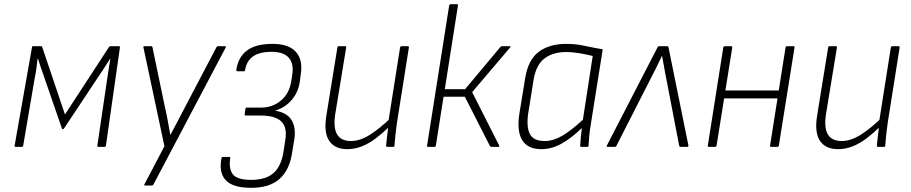

<svg xmlns="http://www.w3.org/2000/svg" viewBox="-20 -703 4361 919"><path d="M55 0Q49 0 50 -6L133 -476Q133 -482 139 -482H177Q181 -482 182 -478L291 -155L501 -477Q504 -482 509 -482H549Q555 -482 554 -476L487 -6Q486 0 480 0H450Q445 0 446 -6L493 -325Q497 -350 500.5 -374Q504 -398 508 -422H507Q493 -399 479 -378Q465 -357 451 -336L287 -89Q286 -85 281 -85Q279 -85 278 -85.5Q277 -86 276 -89L189 -341Q182 -361 175 -381Q168 -401 162 -422H160Q157 -400 154.5 -378Q152 -356 147 -334L91 -6Q90 0 85 0Z M675 185Q667 185 672 178L767 -3L667 -474Q664 -482 672 -482H703Q709 -482 710 -476L768 -197Q776 -163 782.5 -128Q789 -93 795 -58H796Q814 -92 832 -126Q850 -160 867 -193L1016 -477Q1019 -482 1024 -482H1056Q1059 -482 1061 -480Q1063 -478 1060 -475L715 179Q712 185 706 185Z M1178 196Q1093 195 1060 159Q1027 123 1040 54Q1042 48 1045 48H1078Q1084 48 1082 53Q1074 107 1095.5 132.5Q1117 158 1182 158Q1252 158 1289 125.5Q1326 93 1337 23L1346 -36Q1355 -94 1326 -122Q1297 -150 1226 -150H1155Q1153 -150 1152 -152Q1151 -154 1151 -156L1155 -183Q1155 -186 1157 -187Q1159 -188 1161 -188H1229Q1285 -188 1325 -222Q1365 -256 1374 -314L1379 -346Q1387 -399 1362 -427Q1337 -455 1280 -455Q1222 -455 1191 -433Q1160 -411 1153 -367Q1153 -362 1148 -362H1117Q1111 -362 1111 -367Q1119 -428 1161 -460.5Q1203 -493 1285 -493Q1361 -493 1395.5 -455.5Q1430 -418 1420 -350L1415 -312Q1408 -262 1376.5 -225Q1345 -188 1298 -174V-173Q1353 -164 1375 -129Q1397 -94 1389 -38L1379 23Q1367 110 1318 153.5Q1269 197 1178 196Z M1643 11Q1583 11 1556 -28.5Q1529 -68 1542 -149L1595 -476Q1596 -482 1602 -482H1631Q1638 -482 1637 -476L1584 -153Q1575 -90 1594 -59Q1613 -28 1660 -28Q1703 -28 1750 -57.5Q1797 -87 1853 -141L1847 -100Q1812 -66 1779 -41Q1746 -16 1712 -2.5Q1678 11 1643 11ZM1835 0Q1828 0 1828 -5Q1830 -29 1833 -53Q1836 -77 1839 -102V-121L1895 -476Q1897 -482 1903 -482H1931Q1938 -482 1937 -475L1880 -115Q1876 -89 1873 -60Q1870 -31 1868 -5Q1868 0 1862 0Z M2419 -482Q2423 -482 2423.5 -480Q2424 -478 2421 -475L2240 -262L2369 -7Q2371 -5 2369.5 -2.5Q2368 0 2365 0H2331Q2327 0 2325 -4L2205 -240H2103L2066 -5Q2065 0 2059 0H2029Q2023 0 2024 -5L2130 -677Q2132 -683 2137 -683H2166Q2174 -683 2172 -677L2109 -276H2206L2375 -478Q2378 -482 2383 -482Z M2572 11Q2505 11 2479 -33Q2453 -77 2466 -159L2493 -325Q2507 -416 2558 -454.5Q2609 -493 2691 -493Q2736 -493 2776.5 -484Q2817 -475 2865 -467L2809 -115Q2803 -79 2800.5 -54Q2798 -29 2797 -5Q2797 0 2790 0H2763Q2757 0 2757 -5Q2758 -26 2760 -47.5Q2762 -69 2765 -90Q2713 -40 2666 -14.5Q2619 11 2572 11ZM2587 -28Q2628 -28 2671 -53Q2714 -78 2770 -130L2817 -435Q2785 -443 2752 -448.5Q2719 -454 2691 -454Q2627 -454 2586.5 -423.5Q2546 -393 2534 -321L2508 -159Q2499 -94 2516.5 -61Q2534 -28 2587 -28Z M2888 0Q2882 0 2885 -7L3127 -476Q3130 -482 3136 -482H3173Q3179 -482 3180 -475L3275 -7Q3276 0 3269 0H3238Q3232 0 3231 -5L3170 -322Q3164 -350 3159.5 -378Q3155 -406 3149 -435H3148Q3135 -407 3120.5 -378Q3106 -349 3091 -320L2930 -4Q2928 0 2923 0Z M3671 0Q3664 0 3666 -7L3740 -476Q3742 -482 3747 -482H3777Q3784 -482 3783 -476L3708 -7Q3706 0 3701 0ZM3373 0Q3366 0 3368 -7L3442 -476Q3444 -482 3449 -482H3478Q3485 -482 3485 -476L3410 -7Q3408 0 3402 0ZM3437 -232 3442 -270H3715L3710 -232Z M3992 11Q3932 11 3905 -28.5Q3878 -68 3891 -149L3944 -476Q3945 -482 3951 -482H3980Q3987 -482 3986 -476L3933 -153Q3924 -90 3943 -59Q3962 -28 4009 -28Q4052 -28 4099 -57.5Q4146 -87 4202 -141L4196 -100Q4161 -66 4128 -41Q4095 -16 4061 -2.5Q4027 11 3992 11ZM4184 0Q4177 0 4177 -5Q4179 -29 4182 -53Q4185 -77 4188 -102V-121L4244 -476Q4246 -482 4252 -482H4280Q4287 -482 4286 -475L4229 -115Q4225 -89 4222 -60Q4219 -31 4217 -5Q4217 0 4211 0Z"/></svg>

Font: Sofia Sans Semi Condensed ExtraLight
Style: Italic
Weight: 250
Italic angle: -9°
Version: Version 4.100